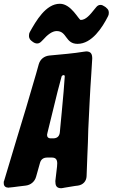

<svg xmlns="http://www.w3.org/2000/svg" viewBox="-30 -1008 598 1020"><path d="M199 -797C220 -821 246 -843 271 -843C327 -843 316 -775 382 -775C458 -775 514 -862 544 -922C547 -927 548 -933 548 -939C548 -944 549 -956 534 -967V-968L525 -974C518 -979 511 -982 504 -982C495 -982 488 -978 482 -971L472 -959C449 -930 426 -902 399 -902C388 -902 349 -988 288 -988C213 -988 161 -896 128 -837C125 -832 124 -826 124 -819C124 -815 123 -803 136 -792L145 -785C152 -780 160 -777 167 -777C175 -777 182 -780 189 -787ZM313 -11C333 -14 351 -17 368 -20L384 -22C411 -26 429 -45 430 -72L434 -179C435 -204 436 -228 437 -251L439 -321C444 -418 448 -519 455 -615L460 -697C460 -720 454 -735 427 -735L422 -734H420C389 -729 358 -725 327 -722L232 -713C205 -710 184 -694 176 -667L162 -617C130 -507 87 -360 58 -268L-8 -48C-11 -43 -10 -38 -10 -34C-10 -18 1 -11 16 -11L21 -12H23L42 -14C59 -17 78 -18 98 -21L106 -22C133 -25 155 -43 162 -70L182 -141C187 -161 200 -171 221 -171H246C267 -171 274 -159 274 -140L273 -123L264 -46C264 -23 269 -8 296 -8L301 -9H303ZM308 -522C304 -483 301 -447 298 -412C295 -383 293 -355 290 -328L288 -306C286 -285 275 -274 255 -273H240C225 -273 220 -281 220 -292C220 -293 221 -297 222 -302L276 -522L297 -601C298 -605 302 -608 307 -609C312 -609 314 -607 314 -602Z"/></svg>

Font: Bangerz
Style: Bold
Weight: 700
Designer: vernon adams
Foundry: Vernon Adams
Version: Version 2.10;December 28, 2023;FontCreator 13.0.0.2683 64-bi